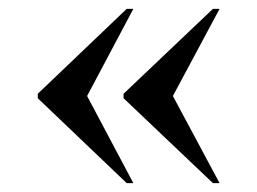

<svg xmlns="http://www.w3.org/2000/svg" viewBox="-20 -486 579 432"><path d="M459 -74H474L369 -270L474 -466H459L258 -275V-265ZM265 -74H280L176 -270L280 -466H265L65 -275V-265Z"/></svg>

Font: Noto Serif Display SemiBold
Style: Regular
Weight: 600
Designer: Monotype Design Team
Foundry: Monotype Imaging Inc.
Version: Version 2.009